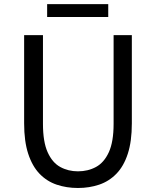

<svg xmlns="http://www.w3.org/2000/svg" viewBox="-20 -905 761 938"><path d="M360.8 13.4Q304.7 13.4 256.8 -2.9Q208.8 -19.2 173.2 -56.1Q137.7 -93 117.8 -153.8Q97.9 -214.5 97.9 -302.4V-733.4H189.9V-299.9Q189.9 -212.2 212.7 -161.4Q235.5 -110.5 274.3 -89.3Q313.1 -68 360.8 -68Q409.8 -68 449 -89.3Q488.3 -110.5 511.7 -161.4Q535 -212.2 535 -299.9V-733.4H624.1V-302.4Q624.1 -214.5 604.3 -153.8Q584.6 -93 548.6 -56.1Q512.7 -19.2 464.6 -2.9Q416.5 13.4 360.8 13.4ZM210.3 -821.8V-884.8H508.8V-821.8Z"/></svg>

Font: Noto Sans TC
Style: Regular
Weight: 100
Designer: Ryoko NISHIZUKA 西塚涼子 (kana, bopomofo & ideographs); Paul D. Hunt (Latin, Greek & Cyrillic); Sandoll Communications 산돌커뮤니
Foundry: Adobe
Version: Version 2.004;hotconv 1.0.118;makeotfexe 2.5.65603